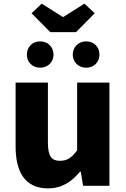

<svg xmlns="http://www.w3.org/2000/svg" viewBox="-20 -1024 694 1058"><path d="M244 14C321 14 374 -22 421 -78H425L438 0H583V-569H405V-196C375 -154 350 -138 310 -138C265 -138 244 -161 244 -239V-569H66V-217C66 -75 119 14 244 14ZM257 -847H399L502 -951L445 -1004L330 -931H325L210 -1004L154 -951ZM201 -651C244 -651 275 -682 275 -723C275 -765 244 -796 201 -796C158 -796 128 -765 128 -723C128 -682 158 -651 201 -651ZM455 -651C498 -651 528 -682 528 -723C528 -765 498 -796 455 -796C412 -796 381 -765 381 -723C381 -682 412 -651 455 -651Z"/></svg>

Font: Source Han Sans HK Heavy
Style: Regular
Weight: 900
Designer: Ryoko NISHIZUKA 西塚涼子 (kana, bopomofo & ideographs); Paul D. Hunt (Latin, Greek & Cyrillic); Sandoll Communications 산돌커뮤니
Foundry: Adobe
Version: Version 2.000;hotconv 1.0.107;makeotfexe 2.5.65593